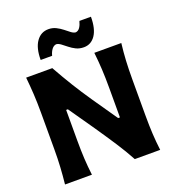

<svg xmlns="http://www.w3.org/2000/svg" viewBox="-165 -1077 1088 1204"><g transform="rotate(-20 378.5 -475.5)"><path d="M61 0Q67 -57.5 70.2 -111.5Q73.5 -165.5 73.5 -232.5V-474.5Q73.5 -543.5 70.2 -598.8Q67 -654 61 -713H235.5Q276.5 -639.5 316.2 -575Q356 -510.5 400.5 -445.5L516.5 -277.5H528.5V-474.5Q528.5 -543.5 525.5 -598.8Q522.5 -654 516 -713H696Q689 -654 686 -598.8Q683 -543.5 683 -474.5V-232.5Q683 -165.5 686 -111.5Q689 -57.5 696 0H526.5Q492.5 -63 451.2 -126.2Q410 -189.5 357 -267L239 -437H227.5V-232.5Q227.5 -165.5 230.5 -111.5Q233.5 -57.5 240.5 0ZM467.5 -768Q438.5 -768 415.8 -779.2Q393 -790.5 374.5 -805.5Q356 -820.5 340.2 -832.2Q324.5 -844 309.5 -845.5Q292 -843.5 279.5 -826.8Q267 -810 261 -786H184.5Q184.5 -865.5 214.8 -908.2Q245 -951 295.5 -951Q322.5 -951 345.2 -939.8Q368 -928.5 386.8 -913.5Q405.5 -898.5 421.2 -886.5Q437 -874.5 451 -873.5Q468 -875.5 479 -891.5Q490 -907.5 496.5 -933H573.5Q573.5 -853 544.8 -810.5Q516 -768 467.5 -768Z"/></g></svg>

Font: Commissioner Flair
Style: Bold
Weight: 700
Designer: Kostas Bartsokas
Foundry: Kostas Bartsokas
Version: Version 1.000; ttfautohint (v1.8.3)